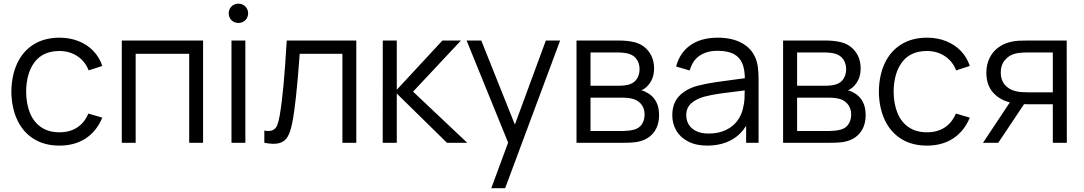

<svg xmlns="http://www.w3.org/2000/svg" viewBox="-20 -754 5724 1014"><path d="M294 15Q214.3 15 157.4 -21Q100.5 -57 70.8 -121.4Q41 -185.8 40 -270Q41 -355.7 71.1 -419.9Q101.2 -484.2 158.2 -519.6Q215.3 -555 294.7 -555Q348.7 -555 394.6 -536.9Q440.5 -518.8 472.9 -485.1Q505.3 -451.3 520.3 -405.7L448.3 -382.3Q429.3 -430.5 388.3 -457.6Q347.3 -484.7 294 -484.7Q207.7 -484.7 163.3 -426.7Q119 -368.7 118 -270Q118.7 -204.5 138.7 -156.3Q158.7 -108.2 198 -81.8Q237.3 -55.3 294 -55.3Q348.7 -55.3 387.4 -80.5Q426.2 -105.7 446.7 -154.3L520.3 -132.7Q490.3 -60.7 432.3 -22.8Q374.3 15 294 15Z M623.2 0V-540H1052.5V0H979.2V-469.7H696.5V0Z M1202.5 0V-540H1275.8V0ZM1239.2 -632.8Q1224.7 -632.8 1213 -639.5Q1201.3 -646.2 1194.7 -657.8Q1188 -669.5 1188 -683.5Q1188 -697.8 1194.7 -709.5Q1201.3 -721.2 1213 -727.8Q1224.7 -734.5 1239.2 -734.5Q1253.3 -734.5 1265.1 -727.8Q1276.8 -721.2 1283.6 -709.5Q1290.3 -697.8 1290.3 -683.5Q1290.3 -669.5 1283.6 -657.8Q1276.8 -646.2 1265.1 -639.5Q1253.3 -632.8 1239.2 -632.8Z M1376 -64.3Q1405 -59.2 1420.8 -66.8Q1436.7 -74.5 1444.1 -92.8Q1451.5 -111 1457.3 -144.7Q1469 -213.7 1477.5 -307Q1486 -400.3 1494.3 -540H1861.7V0H1788.3V-469.7H1562.7L1561 -445.8Q1543.3 -204 1523.3 -104.7Q1513.8 -56.8 1499 -31.7Q1484.2 -6.5 1455.2 1.8Q1426.3 10 1376 0Z M2001.2 0 2001.5 -540H2075.5V-280L2316.5 -540H2414.5L2161.5 -270L2447.5 0H2340.5L2075.5 -260V0Z M2574.5 240 2679.2 -43.3 2680.5 40.7 2444.2 -540H2521.8L2715.8 -54.3H2683.8L2862.8 -540H2938.2L2647.8 240Z M3024.7 0V-540H3247Q3297.5 -540 3333.7 -530.3Q3379.7 -517.7 3407 -480.8Q3434.3 -444 3434.3 -392.3Q3434.3 -364 3425.7 -341.2Q3417 -318.5 3401 -301.3Q3386.7 -285.5 3367 -276.7Q3383 -273.7 3401.7 -262.3Q3430.5 -245.2 3445.6 -216.3Q3460.7 -187.5 3460.7 -147Q3460.7 -92.7 3434.6 -57.2Q3408.5 -21.7 3363 -8.7Q3344.8 -3.3 3323.5 -1.7Q3302.2 0 3276 0ZM3272.7 -62.3Q3284.2 -62.3 3299.9 -64.1Q3315.7 -65.8 3327.3 -69Q3355.8 -76.2 3370.1 -98.2Q3384.3 -120.2 3384.3 -149Q3384.3 -184.2 3363.7 -206.9Q3343 -229.7 3308.3 -235Q3293.3 -238.3 3262 -238.3H3098.7V-62.3ZM3249.7 -301.3Q3264.3 -301.3 3280 -303.2Q3295.7 -305.2 3307 -309.3Q3331.8 -318 3344.8 -339.5Q3357.7 -361 3357.7 -388.3Q3357.7 -417.2 3343.9 -438.6Q3330.2 -460 3304.7 -468.7Q3280.3 -477 3239.7 -477H3098.7V-301.3Z M3715.2 15Q3656.2 15 3614.4 -6.6Q3572.7 -28.2 3551.6 -64.5Q3530.5 -100.8 3530.5 -145Q3530.5 -208.7 3567 -247Q3603.5 -285.3 3667.8 -302Q3710.2 -312.7 3759.2 -319.9Q3808.2 -327.2 3892.5 -338.2Q3905.8 -339.8 3917.9 -341.2Q3930 -342.7 3940.2 -344.3L3913.8 -328.7Q3914.8 -382.8 3901 -417.3Q3887.2 -451.8 3855.2 -468.8Q3823.2 -485.7 3769.8 -485.7Q3713 -485.7 3675.2 -460.2Q3637.3 -434.7 3622.5 -381.7L3550.8 -402.7Q3569.8 -475.7 3626.2 -515.3Q3682.5 -555 3771.2 -555Q3845.7 -555 3897.2 -527.1Q3948.8 -499.2 3970.2 -447Q3979.3 -425 3982.8 -397.1Q3986.2 -369.2 3986.2 -335.3V0H3920.5V-135.7L3939.5 -127.3Q3920.8 -81.3 3888.8 -49.3Q3856.8 -17.3 3812.9 -1.2Q3769 15 3715.2 15ZM3723.5 -48.7Q3773.7 -48.7 3812.3 -66.8Q3851 -84.8 3874.8 -117Q3898.5 -149.2 3905.8 -190.7Q3910.7 -210.3 3911.9 -232.8Q3913.2 -255.2 3913.2 -285.5V-294.7L3941.2 -280L3907.5 -275.7Q3834.8 -267.3 3785.5 -260.3Q3736.2 -253.3 3697.5 -243Q3656.7 -231.3 3630.4 -208.2Q3604.2 -185.2 3604.2 -145Q3604.2 -119.8 3616.4 -97.9Q3628.7 -76 3655.5 -62.3Q3682.3 -48.7 3723.5 -48.7Z M4115.7 0V-540H4338Q4388.5 -540 4424.7 -530.3Q4470.7 -517.7 4498 -480.8Q4525.3 -444 4525.3 -392.3Q4525.3 -364 4516.7 -341.2Q4508 -318.5 4492 -301.3Q4477.7 -285.5 4458 -276.7Q4474 -273.7 4492.7 -262.3Q4521.5 -245.2 4536.6 -216.3Q4551.7 -187.5 4551.7 -147Q4551.7 -92.7 4525.6 -57.2Q4499.5 -21.7 4454 -8.7Q4435.8 -3.3 4414.5 -1.7Q4393.2 0 4367 0ZM4363.7 -62.3Q4375.2 -62.3 4390.9 -64.1Q4406.7 -65.8 4418.3 -69Q4446.8 -76.2 4461.1 -98.2Q4475.3 -120.2 4475.3 -149Q4475.3 -184.2 4454.7 -206.9Q4434 -229.7 4399.3 -235Q4384.3 -238.3 4353 -238.3H4189.7V-62.3ZM4340.7 -301.3Q4355.3 -301.3 4371 -303.2Q4386.7 -305.2 4398 -309.3Q4422.8 -318 4435.8 -339.5Q4448.7 -361 4448.7 -388.3Q4448.7 -417.2 4434.9 -438.6Q4421.2 -460 4395.7 -468.7Q4371.3 -477 4330.7 -477H4189.7V-301.3Z M4875.5 15Q4795.8 15 4738.9 -21Q4682 -57 4652.2 -121.4Q4622.5 -185.8 4621.5 -270Q4622.5 -355.7 4652.6 -419.9Q4682.7 -484.2 4739.8 -519.6Q4796.8 -555 4876.2 -555Q4930.2 -555 4976.1 -536.9Q5022 -518.8 5054.4 -485.1Q5086.8 -451.3 5101.8 -405.7L5029.8 -382.3Q5010.8 -430.5 4969.8 -457.6Q4928.8 -484.7 4875.5 -484.7Q4789.2 -484.7 4744.8 -426.7Q4700.5 -368.7 4699.5 -270Q4700.2 -204.5 4720.2 -156.3Q4740.2 -108.2 4779.5 -81.8Q4818.8 -55.3 4875.5 -55.3Q4930.2 -55.3 4968.9 -80.5Q5007.7 -105.7 5028.2 -154.3L5101.8 -132.7Q5071.8 -60.7 5013.8 -22.8Q4955.8 15 4875.5 15Z M5540.2 0V-203.3H5413.8Q5367.5 -203.3 5325.5 -210.7Q5264.8 -222.2 5227 -262.6Q5189.2 -303 5189.2 -369.7Q5189.2 -413.2 5205.8 -446.9Q5222.3 -480.7 5250.8 -502.1Q5279.3 -523.5 5315.5 -532.3Q5336.7 -537.5 5358.3 -538.8Q5380 -540 5407.2 -540H5613.5L5614.2 0ZM5171.5 0 5322.2 -226.7H5403.5L5252.2 0ZM5410.2 -266.3H5540.2V-477H5410.2Q5362.5 -477 5336.2 -469.3Q5307.2 -460.7 5286.2 -435.5Q5265.2 -410.3 5265.2 -370.7Q5265.2 -331.7 5286.4 -306.6Q5307.7 -281.5 5342.8 -272.7Q5358.7 -268.8 5375 -267.6Q5391.3 -266.3 5410.2 -266.3Z"/></svg>

Font: Hauora
Style: Regular
Weight: 400
Designer: Wayne Shih
Foundry: WCYS
Version: Version 1.001